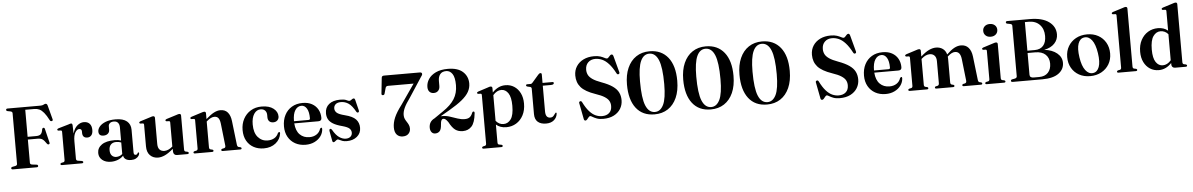

<svg xmlns="http://www.w3.org/2000/svg" viewBox="-38 -1355 13665 2200"><g transform="rotate(-5 6794.0 -255.0)"><path d="M440 -700Q463 -700 476.8 -708Q490.5 -716 500.5 -716Q517 -716 523 -692.5L565.5 -531.5Q569.5 -515.5 553.5 -512.5Q539.5 -510 532 -524Q502 -582 476.2 -613Q450.5 -644 424.5 -656Q398.5 -668 366.5 -668H262.5V-357H359.5Q396.5 -357 413.5 -372.2Q430.5 -387.5 436.5 -430Q440 -443.5 451 -444Q464 -445 467.5 -430.5L506.5 -270Q510.5 -255 498 -250.5Q485.5 -246.5 476.5 -259Q450 -298.5 430.2 -312Q410.5 -325.5 374.5 -325.5H262.5V-58Q262.5 -39.5 287 -36L338 -30Q353.5 -27.5 353.5 -14Q353.5 0 335 0H62.5Q44 0 44 -14Q44 -26 58.5 -29.5L92 -36Q114.5 -41 114.5 -58V-642Q114.5 -659 92 -664L58.5 -670.5Q44 -674 44 -686Q44 -700 62.5 -700Z M787.5 -445 790.5 -348Q807 -408 842.5 -438.2Q878 -468.5 918.5 -468.5Q961 -468.5 984.5 -443.2Q1008 -418 1008 -371Q1008 -329.5 990 -309.2Q972 -289 944 -289Q889 -289 888 -346.5V-363.5Q887.5 -394.5 859 -394.5Q833.5 -394.5 812.8 -361Q792 -327.5 792 -258V-58Q792 -37.5 812 -34L858 -27Q872.5 -24 872.5 -13Q872.5 0 855 0H627Q610 0 610 -13Q610 -22 623 -26.5L646 -31Q661 -35 661 -55.5V-378.5Q661 -394.5 649 -396L619 -397Q608 -399 608 -408.5Q608 -417.5 623 -423L738 -456.5Q753 -462 760.2 -463.8Q767.5 -465.5 772 -465.5Q785.5 -465.5 787.5 -445Z M1052 -101.5Q1052 -160 1103 -196Q1154 -232 1253 -232Q1275 -232 1292.8 -229.2Q1310.5 -226.5 1325.5 -221.5V-371.5Q1325.5 -407 1309 -426.2Q1292.5 -445.5 1262 -445.5Q1231.5 -445.5 1215.8 -431.5Q1200 -417.5 1200 -398.5V-356Q1200 -328.5 1181 -311.8Q1162 -295 1130 -295Q1075 -295 1075 -347Q1075 -375.5 1098.5 -403.8Q1122 -432 1168.2 -450.2Q1214.5 -468.5 1282.5 -468.5Q1370 -468.5 1413 -432.5Q1456 -396.5 1456 -333.5V-74Q1456 -43.5 1477.5 -43.5Q1496 -43.5 1503 -63Q1506.5 -68.5 1511.5 -68.5Q1519 -68.5 1519 -58Q1519 -45 1508.5 -28.8Q1498 -12.5 1476.5 -0.8Q1455 11 1421.5 11Q1382 11 1359.5 -4.5Q1337 -20 1333.5 -46.5Q1307.5 -18.5 1269.8 -3.8Q1232 11 1190 11Q1128.5 11 1090.2 -20.2Q1052 -51.5 1052 -101.5ZM1184.5 -122Q1184.5 -81.5 1204.2 -60.2Q1224 -39 1255 -39Q1294.5 -39 1325.5 -66V-199Q1312 -204 1298 -206.8Q1284 -209.5 1267.5 -209.5Q1228 -209.5 1206.2 -186.5Q1184.5 -163.5 1184.5 -122Z M1604 -129V-377.5Q1604 -393 1591.5 -394.5L1562.5 -395.5Q1551 -397.5 1551 -407Q1551 -416 1565.5 -421.5L1681.5 -458Q1704.5 -466.5 1714.5 -466.5Q1735 -466.5 1735 -446V-146Q1735 -102 1755.2 -80.8Q1775.5 -59.5 1810.5 -59.5Q1832 -59.5 1855.5 -69.5Q1879 -79.5 1903 -100.5L1904.5 -101.5V-377.5Q1904.5 -393 1892.5 -394.5L1863.5 -395.5Q1852 -397.5 1852 -407Q1852 -416 1866.5 -421.5L1982.5 -458Q2005.5 -466.5 2016 -466.5Q2035.5 -466.5 2035.5 -446V-56.5Q2035.5 -35 2051 -31L2073.5 -26.5Q2086 -22.5 2086 -13Q2086 0 2069 0H1948Q1930 0 1918.5 -12.8Q1907 -25.5 1907 -46V-75Q1853 -28 1811.2 -8.8Q1769.5 10.5 1732.5 10.5Q1675.5 10.5 1639.8 -25.8Q1604 -62 1604 -129Z M2322 -447V-381Q2375 -428 2414.2 -448.2Q2453.5 -468.5 2488.5 -468.5Q2543 -468.5 2573.2 -433Q2603.5 -397.5 2611 -332.5L2643 -58.5Q2646 -34.5 2660.5 -30.5L2681 -26Q2693.5 -22 2693.5 -13Q2693.5 0 2676.5 0H2477Q2459.5 0 2459.5 -13.5Q2459.5 -22 2471 -26L2494 -31Q2512.5 -36 2510 -58.5L2481 -315.5Q2476 -358 2460.2 -378.5Q2444.5 -399 2413.5 -399Q2375 -399 2328 -358L2322 -352.5V-56.5Q2322 -35.5 2337.5 -31L2359.5 -26Q2370.5 -22.5 2370.5 -13.5Q2370.5 0 2353.5 0H2156.5Q2140 0 2140 -13Q2140 -22 2152.5 -26L2176 -31Q2191 -35.5 2191 -56V-378.5Q2191 -393.5 2179 -395L2150 -396Q2138.5 -398 2138.5 -407.5Q2138.5 -416.5 2153 -422L2269 -459Q2292 -467 2302.5 -467Q2322 -467 2322 -447Z M3147 -340Q3147 -312.5 3129.2 -294.8Q3111.5 -277 3081.5 -277Q3052 -277 3035.5 -294Q3019 -311 3019 -341V-366Q3019 -399 3000.2 -418.5Q2981.5 -438 2949 -438Q2902.5 -438 2873.2 -394Q2844 -350 2844 -273Q2844 -177 2888.2 -126.2Q2932.5 -75.5 3000 -75.5Q3044 -75.5 3076.2 -94.2Q3108.5 -113 3123.5 -150Q3132.5 -161 3139 -160.5Q3148.5 -160.5 3148 -145.5Q3139.5 -76.5 3085 -32.8Q3030.5 11 2948 11Q2883 11 2832 -16.5Q2781 -44 2752 -95.5Q2723 -147 2723 -219Q2723 -290 2753 -346.5Q2783 -403 2837 -436Q2891 -469 2963 -469Q3050 -469 3098.5 -431.2Q3147 -393.5 3147 -340Z M3634.5 -279Q3634.5 -244 3597 -244H3319.5Q3326 -158 3369.2 -114.8Q3412.5 -71.5 3480.5 -71.5Q3528 -71.5 3562.2 -94.2Q3596.5 -117 3608.5 -156.5Q3617.5 -167.5 3623.5 -167.5Q3633.5 -167.5 3633 -152Q3630.5 -106.5 3603.8 -69.5Q3577 -32.5 3531.8 -10.5Q3486.5 11.5 3429 11.5Q3361 11.5 3309.2 -17.2Q3257.5 -46 3228.2 -98Q3199 -150 3199 -219.5Q3199 -293 3227.8 -349.2Q3256.5 -405.5 3309.5 -437.2Q3362.5 -469 3435 -469Q3497 -469 3541.8 -444.5Q3586.5 -420 3610.5 -377Q3634.5 -334 3634.5 -279ZM3418.5 -438Q3374 -438 3346.2 -395.5Q3318.5 -353 3318.5 -271V-269H3486Q3503.5 -269 3503.5 -286Q3503.5 -362 3479.5 -400Q3455.5 -438 3418.5 -438Z M3893.5 -18Q3928 -18 3947.5 -35.5Q3967 -53 3967 -81Q3967 -108.5 3947 -128.2Q3927 -148 3867.5 -164.5Q3799 -182 3760.8 -205.5Q3722.5 -229 3707 -259.2Q3691.5 -289.5 3691.5 -327Q3691.5 -393.5 3737.8 -431.2Q3784 -469 3867 -469Q3915 -469 3938 -457.5Q3961 -446 3971.5 -446Q3983.5 -446 3997.2 -457.8Q4011 -469.5 4022 -469.5Q4033.5 -469.5 4038 -454L4068 -334Q4074.5 -310.5 4061.5 -305.5Q4049 -300.5 4039.5 -315Q4001.5 -385 3961.2 -412.8Q3921 -440.5 3873.5 -440.5Q3833 -440.5 3812 -422.2Q3791 -404 3791 -374Q3791 -345.5 3813.5 -324.8Q3836 -304 3905.5 -286.5Q3994.5 -264.5 4030.5 -225.5Q4066.5 -186.5 4066.5 -128.5Q4066.5 -65.5 4020.2 -27.2Q3974 11 3902.5 11Q3872 11 3852.2 4Q3832.5 -3 3820 -10Q3807.5 -17 3799.5 -17Q3792 -17 3783.2 -10.2Q3774.5 -3.5 3766 3.2Q3757.5 10 3750.5 10Q3738.5 10 3735.5 -7.5L3715 -115.5Q3710.5 -139.5 3722 -144.5Q3733 -149.5 3744.5 -132Q3779.5 -70.5 3817.5 -44.2Q3855.5 -18 3893.5 -18Z M4635 -68.5Q4635 -34.5 4612 -10.5Q4589 13.5 4546 13.5Q4502.5 13.5 4477.2 -15Q4452 -43.5 4452 -98Q4452 -152 4476.8 -210.8Q4501.5 -269.5 4562.5 -349.5L4721.5 -579H4427Q4404 -579 4398 -557.5L4380 -493Q4375.5 -477.5 4360.5 -477.5Q4342.5 -477.5 4344.5 -496.5L4363.5 -675.5Q4365 -700 4390.5 -700H4803Q4828.5 -700 4828.5 -680Q4828.5 -673.5 4824.5 -666Q4820.5 -658.5 4810.5 -645L4667.5 -426Q4616 -355 4596.2 -311Q4576.5 -267 4576.5 -229.5Q4576.5 -204.5 4585.2 -185.2Q4594 -166 4605.8 -148.8Q4617.5 -131.5 4626.2 -112.5Q4635 -93.5 4635 -68.5Z M4861.5 -59.5Q4861.5 -130 4925 -161L5028 -232Q5118.5 -292.5 5161 -360Q5203.5 -427.5 5203.5 -519Q5203.5 -609.5 5175.8 -649.5Q5148 -689.5 5105.5 -689.5Q5058.5 -689.5 5035.8 -660.8Q5013 -632 5013 -585.5V-526Q5013 -491.5 4993.8 -471.5Q4974.5 -451.5 4943.5 -451.5Q4912 -451.5 4893.8 -471Q4875.5 -490.5 4875.5 -526Q4875.5 -574 4903.5 -616.8Q4931.5 -659.5 4987.2 -686.2Q5043 -713 5126.5 -713Q5240.5 -713 5298.8 -660Q5357 -607 5357 -525Q5357 -474.5 5332 -429.8Q5307 -385 5251.2 -339.2Q5195.5 -293.5 5103.5 -240L4997.5 -179Q5007 -179.5 5017 -179.5Q5061 -179.5 5103.8 -165.2Q5146.5 -151 5188 -136.8Q5229.5 -122.5 5270 -122.5Q5307 -122.5 5327.5 -138Q5348 -153.5 5362 -190Q5367.5 -201.5 5378 -200.5Q5390.5 -199 5388.5 -180Q5377.5 -72 5338.2 -29.8Q5299 12.5 5237 12.5Q5185.5 12.5 5150.2 -12.8Q5115 -38 5079.5 -105.5Q5061.5 -130 5050 -138.8Q5038.5 -147.5 5027 -147.5Q5012 -147.5 5003.5 -133.2Q4995 -119 4993 -83Q4989.5 -28.5 4969.8 -8.2Q4950 12 4918.5 12Q4893 12 4877.2 -7.5Q4861.5 -27 4861.5 -59.5Z M5617 -448.5V-398.5Q5648.5 -432.5 5685.8 -450.8Q5723 -469 5767 -469Q5823.5 -469 5867.5 -440.5Q5911.5 -412 5936.8 -360.8Q5962 -309.5 5962 -241.5Q5962 -164 5932.2 -107.2Q5902.5 -50.5 5851.5 -19.5Q5800.5 11.5 5737.5 11.5Q5666 11.5 5620 -29V177Q5620 198.5 5635.5 202L5664 207Q5676.5 211 5676.5 220.5Q5676.5 233.5 5659.5 233.5H5456.5Q5440 233.5 5440 220.5Q5440 211 5453 207L5474 202.5Q5489 198.5 5489 177.5V-379.5Q5489 -395 5477 -396.5L5448 -397.5Q5436.5 -399.5 5436.5 -409Q5436.5 -417.5 5451 -423.5L5564 -460Q5585 -468.5 5596 -468.5Q5617 -468.5 5617 -448.5ZM5716 -419Q5664 -419 5620 -367.5V-72Q5656.5 -27.5 5708.5 -27.5Q5759.5 -27.5 5793 -73.5Q5826.5 -119.5 5826.5 -227Q5826.5 -327 5795.2 -373Q5764 -419 5716 -419Z M6050 -424 6017.5 -431.5Q6003.5 -435.5 6003.5 -445Q6003.5 -458 6018.5 -458H6055Q6070 -458 6079.5 -471L6153 -556Q6166.5 -572 6179.5 -572Q6194 -572 6194 -554.5V-458H6306.5Q6322.5 -458 6322.5 -446Q6322.5 -426 6287 -426H6194V-130.5Q6194 -54.5 6248.5 -54.5Q6268 -54.5 6278.8 -63.5Q6289.5 -72.5 6297 -84.2Q6304.5 -96 6313.5 -105Q6325 -108.5 6324.5 -93Q6319 -47.5 6284.8 -19Q6250.5 9.5 6195 9.5Q6133.5 9.5 6099.2 -20.5Q6065 -50.5 6065 -111.5V-403Q6065 -419 6050 -424Z M6850.5 13Q6807 13 6777.5 1.8Q6748 -9.5 6730.2 -20.8Q6712.5 -32 6704.5 -32Q6695.5 -32 6686 -20.2Q6676.5 -8.5 6666.8 3Q6657 14.5 6647.5 14.5Q6632 14.5 6628.5 -4L6592.5 -191Q6590 -205.5 6603.5 -210.5Q6617 -216 6626 -199.5Q6660.5 -130 6695.8 -90.8Q6731 -51.5 6767.2 -35.5Q6803.5 -19.5 6840 -19.5Q6892.5 -19.5 6923.2 -47.2Q6954 -75 6954 -125.5Q6954.5 -157 6940.5 -183.5Q6926.5 -210 6890.2 -233.2Q6854 -256.5 6786.5 -279Q6671 -318.5 6623 -373.2Q6575 -428 6575 -509.5Q6575 -569.5 6604.5 -615Q6634 -660.5 6686.2 -686Q6738.5 -711.5 6807.5 -711.5Q6851 -711.5 6879.8 -701.8Q6908.5 -692 6926 -682.2Q6943.5 -672.5 6954 -672.5Q6963 -672.5 6972.2 -682.8Q6981.5 -693 6991 -703.2Q7000.5 -713.5 7010.5 -713.5Q7024.5 -713.5 7030.5 -692.5L7080.5 -505.5Q7085.5 -487.5 7071 -482Q7056.5 -477 7048.5 -493Q7011 -564.5 6973.5 -605.2Q6936 -646 6897.8 -662.8Q6859.5 -679.5 6820 -679.5Q6768.5 -679.5 6736.8 -648.2Q6705 -617 6705 -564.5Q6705 -532 6718.5 -505Q6732 -478 6767 -453.8Q6802 -429.5 6867 -406Q6946.5 -377 6993 -344.5Q7039.5 -312 7059.2 -272.2Q7079 -232.5 7079 -182.5Q7079 -128.5 7052 -84Q7025 -39.5 6974 -13.2Q6923 13 6850.5 13Z M7445.5 -712.5Q7582 -712.5 7658 -617.5Q7734 -522.5 7734 -349Q7734 -234.5 7697.8 -153.5Q7661.5 -72.5 7596 -29.8Q7530.5 13 7442 13Q7305 13 7230.5 -83.2Q7156 -179.5 7156 -354.5Q7156 -464.5 7191.5 -545Q7227 -625.5 7292.2 -669Q7357.5 -712.5 7445.5 -712.5ZM7582 -323.5Q7582 -516 7546.5 -600.8Q7511 -685.5 7441 -685.5Q7375.5 -685.5 7341.8 -611.8Q7308 -538 7308 -377.5Q7308 -184.5 7343.2 -99.2Q7378.5 -14 7449 -14Q7511.5 -14 7546.8 -85.8Q7582 -157.5 7582 -323.5Z M8092.5 -712.5Q8229 -712.5 8305 -617.5Q8381 -522.5 8381 -349Q8381 -234.5 8344.8 -153.5Q8308.5 -72.5 8243 -29.8Q8177.5 13 8089 13Q7952 13 7877.5 -83.2Q7803 -179.5 7803 -354.5Q7803 -464.5 7838.5 -545Q7874 -625.5 7939.2 -669Q8004.5 -712.5 8092.5 -712.5ZM8229 -323.5Q8229 -516 8193.5 -600.8Q8158 -685.5 8088 -685.5Q8022.5 -685.5 7988.8 -611.8Q7955 -538 7955 -377.5Q7955 -184.5 7990.2 -99.2Q8025.5 -14 8096 -14Q8158.5 -14 8193.8 -85.8Q8229 -157.5 8229 -323.5Z M8739.5 -712.5Q8876 -712.5 8952 -617.5Q9028 -522.5 9028 -349Q9028 -234.5 8991.8 -153.5Q8955.5 -72.5 8890 -29.8Q8824.5 13 8736 13Q8599 13 8524.5 -83.2Q8450 -179.5 8450 -354.5Q8450 -464.5 8485.5 -545Q8521 -625.5 8586.2 -669Q8651.5 -712.5 8739.5 -712.5ZM8876 -323.5Q8876 -516 8840.5 -600.8Q8805 -685.5 8735 -685.5Q8669.5 -685.5 8635.8 -611.8Q8602 -538 8602 -377.5Q8602 -184.5 8637.2 -99.2Q8672.5 -14 8743 -14Q8805.5 -14 8840.8 -85.8Q8876 -157.5 8876 -323.5Z M9572.5 13Q9529 13 9499.5 1.8Q9470 -9.5 9452.2 -20.8Q9434.5 -32 9426.5 -32Q9417.5 -32 9408 -20.2Q9398.5 -8.5 9388.8 3Q9379 14.5 9369.5 14.5Q9354 14.5 9350.5 -4L9314.5 -191Q9312 -205.5 9325.5 -210.5Q9339 -216 9348 -199.5Q9382.5 -130 9417.8 -90.8Q9453 -51.5 9489.2 -35.5Q9525.5 -19.5 9562 -19.5Q9614.5 -19.5 9645.2 -47.2Q9676 -75 9676 -125.5Q9676.5 -157 9662.5 -183.5Q9648.5 -210 9612.2 -233.2Q9576 -256.5 9508.5 -279Q9393 -318.5 9345 -373.2Q9297 -428 9297 -509.5Q9297 -569.5 9326.5 -615Q9356 -660.5 9408.2 -686Q9460.5 -711.5 9529.5 -711.5Q9573 -711.5 9601.8 -701.8Q9630.5 -692 9648 -682.2Q9665.5 -672.5 9676 -672.5Q9685 -672.5 9694.2 -682.8Q9703.5 -693 9713 -703.2Q9722.5 -713.5 9732.5 -713.5Q9746.5 -713.5 9752.5 -692.5L9802.5 -505.5Q9807.5 -487.5 9793 -482Q9778.5 -477 9770.5 -493Q9733 -564.5 9695.5 -605.2Q9658 -646 9619.8 -662.8Q9581.5 -679.5 9542 -679.5Q9490.5 -679.5 9458.8 -648.2Q9427 -617 9427 -564.5Q9427 -532 9440.5 -505Q9454 -478 9489 -453.8Q9524 -429.5 9589 -406Q9668.5 -377 9715 -344.5Q9761.5 -312 9781.2 -272.2Q9801 -232.5 9801 -182.5Q9801 -128.5 9774 -84Q9747 -39.5 9696 -13.2Q9645 13 9572.5 13Z M10306 -279Q10306 -244 10268.5 -244H9991Q9997.5 -158 10040.8 -114.8Q10084 -71.5 10152 -71.5Q10199.5 -71.5 10233.8 -94.2Q10268 -117 10280 -156.5Q10289 -167.5 10295 -167.5Q10305 -167.5 10304.5 -152Q10302 -106.5 10275.2 -69.5Q10248.5 -32.5 10203.2 -10.5Q10158 11.5 10100.5 11.5Q10032.5 11.5 9980.8 -17.2Q9929 -46 9899.8 -98Q9870.5 -150 9870.5 -219.5Q9870.5 -293 9899.2 -349.2Q9928 -405.5 9981 -437.2Q10034 -469 10106.5 -469Q10168.5 -469 10213.2 -444.5Q10258 -420 10282 -377Q10306 -334 10306 -279ZM10090 -438Q10045.5 -438 10017.8 -395.5Q9990 -353 9990 -271V-269H10157.5Q10175 -269 10175 -286Q10175 -362 10151 -400Q10127 -438 10090 -438Z M10544 -446.5V-381Q10598.5 -430 10640.5 -449.2Q10682.5 -468.5 10719.5 -468.5Q10765 -468.5 10797.2 -445.5Q10829.5 -422.5 10841.5 -378.5Q10890.5 -426.5 10929.5 -447.5Q10968.5 -468.5 11006.5 -468.5Q11061 -468.5 11093.2 -432.2Q11125.5 -396 11133.5 -329L11165.5 -57Q11168 -34 11182.5 -30L11201 -26Q11213 -22 11213 -13Q11213 0 11196.5 0H11000Q10983 0 10983 -13.5Q10983 -22 10994 -26L11015.5 -30.5Q11034.5 -36 11032 -60L11003.5 -312Q10998.5 -355 10981.2 -377Q10964 -399 10932 -399Q10895 -399 10851 -358.5L10846 -353.5Q10847.5 -342 10847.5 -329V-56.5Q10847.5 -35 10864 -30.5L10882.5 -26Q10893 -22 10893 -13.5Q10893 0 10875 0H10685Q10668 0 10668 -13.5Q10668 -22 10679 -26L10700.5 -30.5Q10717.5 -35.5 10717.5 -59.5V-312Q10717.5 -355 10696.8 -377Q10676 -399 10642 -399Q10596 -399 10550 -358L10544 -352.5V-56Q10544 -35.5 10559.5 -31L10582 -26Q10592.5 -22 10592.5 -13.5Q10592.5 0 10575.5 0H10379Q10362 0 10362 -13Q10362 -22 10374.5 -26L10398 -31Q10413 -35.5 10413 -55.5V-378Q10413 -393.5 10401.5 -395L10371.5 -396Q10360.5 -398.5 10360.5 -407.5Q10360.5 -416.5 10375 -422L10491 -459Q10513 -467 10524.5 -467Q10544 -467 10544 -446.5Z M11356.5 -537.5Q11320 -537.5 11298 -558.2Q11276 -579 11276 -611Q11276 -643 11298.2 -663.5Q11320.5 -684 11356.5 -684Q11393 -684 11415.5 -663.5Q11438 -643 11438 -611Q11438 -579 11415.5 -558.2Q11393 -537.5 11356.5 -537.5ZM11429 -447V-56.5Q11429 -35 11444 -31L11467 -26.5Q11479.5 -22.5 11479.5 -13Q11479.5 0 11462.5 0H11263.5Q11247 0 11247 -13Q11247 -22 11259 -26L11283 -31Q11298 -35.5 11298 -56V-378.5Q11298 -393.5 11286 -395L11257 -396Q11245.5 -398 11245.5 -407.5Q11245.5 -416.5 11260 -422L11376 -459Q11398.5 -467 11408.5 -467Q11429 -467 11429 -447Z M12154.5 -168.5Q12154.5 -93.5 12091 -46.8Q12027.5 0 11903 0H11561.5Q11543 0 11543 -14Q11543 -26 11557 -29.5L11591 -36Q11613.5 -41.5 11613.5 -61V-642Q11613.5 -659 11591 -664L11557 -670.5Q11543 -674 11543 -686Q11543 -700 11561.5 -700H11820Q11961 -700 12037.8 -644.5Q12114.5 -589 12114.5 -499.5Q12114.5 -439 12073 -394.5Q12031.5 -350 11953.5 -334.5Q12045.5 -324 12100 -278.8Q12154.5 -233.5 12154.5 -168.5ZM11805 -670.5H11760.5V-341.5H11844Q11909 -341.5 11943.2 -380.5Q11977.5 -419.5 11977.5 -492Q11977.5 -572.5 11931 -621.5Q11884.5 -670.5 11805 -670.5ZM11848 -315H11760.5V-65.5Q11760.5 -29.5 11806 -29.5H11869Q11935.5 -29.5 11971.5 -68.5Q12007.5 -107.5 12007.5 -172Q12007.5 -237 11966.5 -276Q11925.5 -315 11848 -315Z M12458 -468.5Q12530 -468.5 12585 -438Q12640 -407.5 12671.2 -353Q12702.5 -298.5 12702.5 -227.5Q12702.5 -158 12670.5 -104.2Q12638.5 -50.5 12582.2 -19.5Q12526 11.5 12452.5 11.5Q12380.5 11.5 12325.5 -19Q12270.5 -49.5 12239.5 -103.5Q12208.5 -157.5 12208.5 -228.5Q12208.5 -298 12240.2 -352.2Q12272 -406.5 12328.2 -437.5Q12384.5 -468.5 12458 -468.5ZM12488.5 -21Q12537 -27.5 12558 -83.8Q12579 -140 12563.5 -243Q12548 -345.5 12510.8 -394.2Q12473.5 -443 12422.5 -436Q12373 -429.5 12352.8 -373Q12332.5 -316.5 12348 -214Q12363 -112.5 12400.8 -63.5Q12438.5 -14.5 12488.5 -21Z M12944.5 -722.5V-56.5Q12944.5 -35 12959.5 -31L12982.5 -26.5Q12995 -22.5 12995 -13Q12995 0 12978 0H12779Q12762.5 0 12762.5 -13Q12762.5 -22 12775.5 -26.5L12798.5 -31Q12813.5 -35.5 12813.5 -56V-654Q12813.5 -669.5 12801.5 -671L12772.5 -672Q12761 -674 12761 -683.5Q12761 -692.5 12775.5 -698L12891.5 -734.5Q12914 -743 12924 -743Q12944.5 -743 12944.5 -722.5Z M13046.5 -216Q13046.5 -293.5 13076.8 -350.2Q13107 -407 13158 -437.8Q13209 -468.5 13272 -468.5Q13341 -468.5 13387 -430V-654Q13387 -669.5 13375 -671L13346 -672Q13335 -674 13335 -683.5Q13335 -692.5 13349.5 -698L13465 -734.5Q13488 -743 13498.5 -743Q13518 -743 13518 -722.5V-56.5Q13518 -35 13533.5 -31L13556 -26.5Q13568.5 -22.5 13568.5 -13Q13568.5 0 13551.5 0H13429Q13411.5 0 13400.5 -10.8Q13389.5 -21.5 13389.5 -39.5V-57.5Q13325 11.5 13242.5 11.5Q13185.5 11.5 13141.2 -17Q13097 -45.5 13071.8 -96.5Q13046.5 -147.5 13046.5 -216ZM13181.5 -229.5Q13181.5 -131.5 13212.5 -85.5Q13243.5 -39.5 13292 -39.5Q13344.5 -39.5 13387 -89V-389Q13351 -430.5 13298.5 -430.5Q13249 -430.5 13215.2 -383.2Q13181.5 -336 13181.5 -229.5Z"/></g></svg>

Font: Fraunces 72pt S000 SemiBold
Style: Regular
Weight: 600
Version: Version 1.000; ttfautohint (v1.8.3)